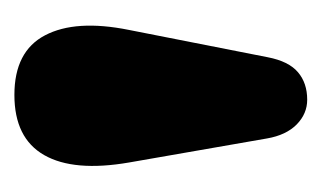

<svg xmlns="http://www.w3.org/2000/svg" viewBox="-108 -718 436 260"><g transform="rotate(-90 110.0 -588.0)"><path d="M105 -390Q86 -390 71.5 -404.2Q57 -418.5 52.5 -444.5L20 -631Q7 -706 30 -746.2Q53 -786.5 111.5 -786.5Q170.5 -786.5 192.2 -745Q214 -703.5 199.5 -631.5L162.5 -443.5Q157 -415 142.2 -402.5Q127.5 -390 105 -390Z"/></g></svg>

Font: Fraunces SuperSoft
Style: Regular
Weight: 900
Version: Version 1.000;[b76b70a41]